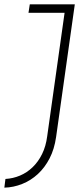

<svg xmlns="http://www.w3.org/2000/svg" viewBox="-44 -720 364 883"><path d="M93 -700H300L214 -90Q206 -34 184 8.5Q162 51 130 80.5Q98 110 58 126Q18 142 -24 143L-19 103Q16 101 48 87.5Q80 74 106 49Q132 24 149.5 -11.5Q167 -47 173 -93L253 -661H87Z"/></svg>

Font: Josefin Slab
Style: Italic
Weight: 400
Italic angle: -12°
Designer: Santiago Orozco
Foundry: Typemade
Version: Version 2.000